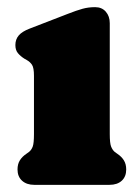

<svg xmlns="http://www.w3.org/2000/svg" viewBox="-20 -517 392 537"><path d="M287 -452V-142Q287 -116.5 290.8 -107Q294.5 -97.5 301 -92L308 -87Q320 -79 326.5 -68.5Q333 -58 333 -43Q333 -23 320.5 -11.5Q308 0 286 0H76Q54.5 0 41.8 -11.5Q29 -23 29 -43Q29 -58 35.5 -68.5Q42 -79 54 -87L61 -92Q68 -97.5 71.5 -107Q75 -116.5 75 -142V-305Q75 -327.5 69.5 -335.8Q64 -344 55 -349L48 -353Q37 -360 30 -368.5Q23 -377 23 -391Q23 -407 32.5 -418Q42 -429 63 -437L169 -478Q194.5 -488 211 -492.5Q227.5 -497 246 -497Q265 -497 276 -484.2Q287 -471.5 287 -452Z"/></svg>

Font: Fraunces SuperSoft
Style: Regular
Weight: 900
Version: Version 1.000;[b76b70a41]